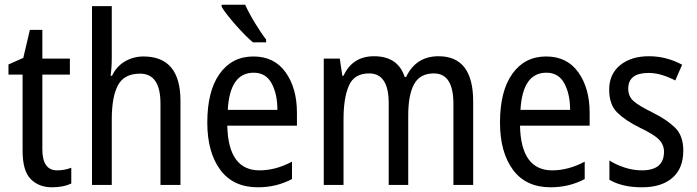

<svg xmlns="http://www.w3.org/2000/svg" viewBox="-20 -786 2961 816"><path d="M160 -151V-469H277V-537H160V-659H107L79 -540L16 -512V-469H76V-145Q76 -60 110.5 -25Q145 10 201 10Q249 10 283 -6V-73Q254 -62 223 -62Q160 -62 160 -151Z M371 -760V0H455V-278Q455 -375 481.5 -424Q508 -473 575 -473Q662 -473 662 -346V0H747V-357Q747 -546 590 -546Q547 -546 511 -525Q475 -504 456 -464H450Q455 -499 455 -541V-760Z M922 -766V-757Q940 -727 982 -679.5Q1024 -632 1055 -606H1111V-618Q1090 -645 1063.5 -688.5Q1037 -732 1022 -766ZM861 -265Q861 -139 916 -64.5Q971 10 1076 10Q1155 10 1221 -25V-99Q1152 -62 1083 -62Q950 -62 946 -252H1242V-307Q1242 -411 1194 -478.5Q1146 -546 1057 -546Q966 -546 913.5 -472.5Q861 -399 861 -265ZM1159 -319H948Q957 -477 1058 -477Q1110 -477 1134.5 -431.5Q1159 -386 1159 -319Z M1706 -459H1700Q1671 -547 1570 -547Q1478 -547 1440 -464H1435L1424 -537H1356V0H1440V-280Q1440 -369 1462.5 -421.5Q1485 -474 1549 -474Q1632 -474 1632 -347V0H1715V-296Q1715 -383 1740 -428.5Q1765 -474 1824 -474Q1907 -474 1907 -345V0H1991V-355Q1991 -547 1844 -547Q1748 -547 1706 -459Z M2105 -265Q2105 -139 2160 -64.5Q2215 10 2320 10Q2399 10 2465 -25V-99Q2396 -62 2327 -62Q2194 -62 2190 -252H2486V-307Q2486 -411 2438 -478.5Q2390 -546 2301 -546Q2210 -546 2157.5 -472.5Q2105 -399 2105 -265ZM2403 -319H2192Q2201 -477 2302 -477Q2354 -477 2378.5 -431.5Q2403 -386 2403 -319Z M2755 -307Q2696 -336 2673 -356Q2650 -376 2650 -409Q2650 -476 2736 -476Q2766 -476 2794.5 -467Q2823 -458 2850 -444L2879 -511Q2812 -547 2738 -547Q2662 -547 2615.5 -509Q2569 -471 2569 -405Q2569 -341 2604 -307Q2639 -273 2700 -243Q2759 -215 2780.5 -193Q2802 -171 2802 -141Q2802 -62 2708 -62Q2670 -62 2633 -74.5Q2596 -87 2570 -104V-22Q2595 -7 2629.5 1.5Q2664 10 2709 10Q2791 10 2837.5 -30Q2884 -70 2884 -146Q2884 -209 2849.5 -243Q2815 -277 2755 -307Z"/></svg>

Font: Noto Sans Display SemiCondensed
Style: Regular
Weight: 400
Width: 4
Designer: Monotype Design team
Foundry: Monotype Imaging Inc.
Version: 1.000